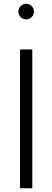

<svg xmlns="http://www.w3.org/2000/svg" viewBox="-20 -1017 283 1037"><path d="M154.5 0V-750H88.2V0ZM121.4 -912.3Q130 -912.3 137.7 -915.7Q145.5 -919.1 151.1 -924.8Q156.8 -930.5 160.2 -938.2Q163.6 -945.9 163.6 -954.5Q163.6 -963.2 160.2 -970.9Q156.8 -978.6 151.1 -984.3Q145.5 -990 137.7 -993.4Q130 -996.8 121.4 -996.8Q112.7 -996.8 105 -993.4Q97.3 -990 91.6 -984.3Q85.9 -978.6 82.5 -970.9Q79.1 -963.2 79.1 -954.5Q79.1 -945.9 82.5 -938.2Q85.9 -930.5 91.6 -924.8Q97.3 -919.1 105 -915.7Q112.7 -912.3 121.4 -912.3Z"/></svg>

Font: Spartan MB
Style: Regular
Weight: 212
Designer: Matt Bailey, Mirko Velimirovic
Foundry: Matt Bailey
Version: Version 1.005